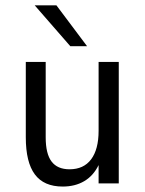

<svg xmlns="http://www.w3.org/2000/svg" viewBox="-20 -684 540 716"><path d="M76.2 -171.9V-453.1H150.4V-171.9Q150.4 -110.4 172.4 -81.5Q194.3 -52.7 239.3 -52.7Q292 -52.7 319.8 -89.8Q347.7 -127 347.7 -196.3V-453.1H422.9V0H347.7V-68.4Q328.1 -28.3 293.9 -8.3Q259.8 11.7 213.9 11.7Q143.6 11.7 109.9 -33.7Q76.2 -79.1 76.2 -171.9ZM190.4 -664.1 304.7 -511.7H242.2L109.4 -664.1Z"/></svg>

Font: BabelStone Irk Bitig Colour
Style: Regular
Weight: 400
Designer: Andrew West
Foundry: BabelStone
Version: Version 1.03 June 7, 2023